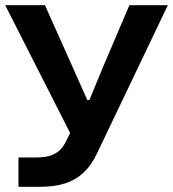

<svg xmlns="http://www.w3.org/2000/svg" viewBox="-21 -552 666 739"><path d="M50 167V54H119Q152 54 173 47Q194 40 208.5 26.5Q223 13 232 -6L254 -50V-30L-1 -532H152L258 -295L315 -167H323L376 -295L477 -532H625L354 35Q332 83 301 112Q270 141 229 154Q188 167 133 167Z"/></svg>

Font: Mona Sans Expanded SemiBold
Style: Regular
Weight: 600
Width: 7
Designer: Deni Anggara
Foundry: GitHub
Version: Version 2.000